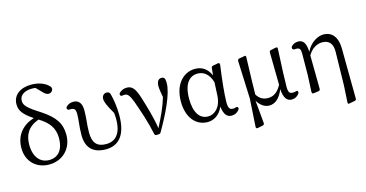

<svg xmlns="http://www.w3.org/2000/svg" viewBox="-97 -1275 3723 1951"><g transform="rotate(-15 1764.5 -299.5)"><path d="M272 21C410 21 516 -79 516 -227C516 -347 463 -423 331 -511C190 -600 167 -631 167 -677C167 -733 218 -770 299 -770C312 -770 325 -769 336 -767L386 -716C412 -687 431 -675 452 -675C474 -675 493 -690 497 -714C498 -724 495 -731 489 -739C447 -787 379 -811 300 -811C185 -811 106 -751 106 -656C106 -591 137 -544 240 -476C124 -440 39 -353 39 -213C39 -74 134 21 272 21ZM125 -225C125 -326 164 -405 282 -449C381 -389 435 -322 435 -213C435 -97 382 -23 282 -23C190 -23 125 -95 125 -225Z M868 21C1001 21 1087 -70 1087 -278C1087 -363 1075 -445 1058 -508C1055 -517 1052 -523 1044 -529C1037 -534 1029 -535 1019 -535C994 -535 971 -514 971 -481C971 -448 989 -407 1042 -315C1045 -292 1046 -270 1046 -248C1046 -97 982 -30 884 -30C784 -30 744 -83 744 -188C744 -233 747 -271 751 -310C754 -345 757 -381 757 -419C757 -489 730 -532 670 -532C638 -532 615 -522 595 -502C587 -494 586 -486 590 -477C594 -468 601 -465 613 -466C616 -466 619 -466 622 -466C666 -466 677 -451 677 -398C677 -374 674 -345 671 -312C667 -274 663 -230 663 -184C663 -38 744 21 868 21Z M1402 13 1423 12C1434 12 1441 8 1447 -2C1541 -164 1637 -357 1637 -469C1637 -484 1636 -496 1634 -507C1632 -517 1629 -523 1621 -529C1615 -534 1608 -535 1598 -535C1567 -535 1547 -510 1547 -462C1547 -434 1553 -395 1563 -343C1532 -238 1493 -160 1437 -48C1418 -171 1381 -290 1350 -391C1318 -493 1288 -530 1232 -530C1206 -530 1176 -522 1152 -498C1145 -489 1144 -481 1148 -472C1151 -464 1159 -462 1171 -464C1177 -465 1183 -466 1190 -466C1225 -466 1242 -444 1271 -369C1309 -262 1351 -142 1380 -4C1383 8 1390 13 1402 13Z M1938 21C1999 21 2063 -11 2101 -97C2112 -10 2142 21 2191 21C2224 21 2251 6 2270 -19C2277 -29 2277 -36 2272 -45C2267 -52 2259 -52 2247 -48C2240 -46 2232 -44 2222 -44C2186 -44 2172 -62 2172 -126C2172 -198 2189 -369 2209 -505C2210 -516 2209 -522 2205 -526C2201 -530 2194 -530 2184 -528L2138 -519C2127 -517 2120 -510 2119 -499L2112 -423C2077 -502 2020 -535 1949 -535C1838 -535 1727 -442 1727 -250C1727 -78 1818 21 1938 21ZM1815 -257C1815 -419 1882 -482 1963 -482C2023 -482 2080 -447 2108 -352L2101 -211C2093 -87 2022 -33 1958 -33C1868 -33 1815 -111 1815 -257Z M2412 -100 2394 189C2393 200 2395 206 2399 209C2403 212 2408 212 2418 210L2467 200C2479 197 2485 190 2484 177L2462 -64C2493 -8 2540 21 2586 21C2650 21 2701 -25 2735 -112C2740 -20 2771 21 2822 21C2856 21 2881 6 2899 -18C2906 -27 2906 -35 2903 -44C2900 -52 2892 -52 2880 -48C2872 -46 2864 -44 2854 -44C2817 -44 2803 -56 2803 -118C2803 -196 2807 -285 2818 -508C2819 -519 2818 -525 2815 -528C2812 -532 2804 -532 2794 -530L2748 -520C2736 -518 2730 -511 2730 -498L2735 -158C2700 -90 2653 -56 2595 -56C2547 -56 2506 -74 2476 -125C2477 -219 2480 -316 2486 -510C2487 -521 2486 -526 2483 -529C2480 -532 2473 -531 2463 -529L2413 -520C2401 -518 2396 -509 2396 -497Z M3044 -403 3042 -173 3034 -7C3034 3 3035 9 3038 13C3041 17 3048 17 3058 16L3104 10C3116 8 3123 1 3123 -12L3119 -363C3154 -428 3215 -461 3267 -461C3336 -461 3379 -424 3377 -331L3370 20L3360 191C3359 201 3361 207 3364 210C3367 213 3373 212 3383 210L3434 200C3446 198 3452 192 3452 179L3447 -344C3446 -489 3375 -535 3302 -535C3245 -535 3163 -495 3119 -402C3114 -505 3081 -532 3034 -532C3004 -532 2981 -520 2964 -503C2957 -495 2956 -487 2959 -477C2962 -467 2970 -465 2982 -465C2986 -466 2991 -466 2995 -466C3033 -466 3044 -452 3044 -403Z"/></g></svg>

Font: 寒蝉锦书宋 Text
Style: Regular
Weight: 400
Designer: 寒蝉锦书宋{Warren} 思源宋体{Ryoko NISHIZUKA 西塚涼子 (kana & ideographs); Frank Grießhammer (Latin, Greek & Cyrillic); Wenlong ZHANG 
Foundry: Adobe & ChillType
Version: Version 2.000;Glyphs 3.1.1 (3135)